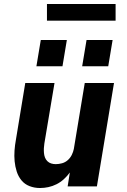

<svg xmlns="http://www.w3.org/2000/svg" viewBox="-20 -937 640 965"><path d="M181 8Q153 8 128.5 -1.5Q104 -11 88 -30.5Q72 -50 64 -75Q56 -100 53.5 -126.5Q51 -153 53 -180.5Q55 -208 60 -235L107 -520H254L203 -216Q201 -204 200.5 -192Q200 -180 201 -168Q202 -156 206 -145.5Q210 -135 218 -127Q226 -119 237 -115.5Q248 -112 260 -112Q276 -112 292 -116.5Q308 -121 320.5 -132Q333 -143 340.5 -158Q348 -173 351 -188L406 -520H553L467 0H320L331 -70Q318 -52 301 -36.5Q284 -21 264 -11Q244 -1 223 3.5Q202 8 181 8ZM393 -604 415 -736H546L524 -604ZM163 -604 185 -736H316L294 -604ZM216 -833V-917H561V-833Z"/></svg>

Font: Iosevka SS04 Hv Ex Obl
Style: Regular
Weight: 900
Width: 7
Italic angle: -9°
Monospace: yes
Designer: Belleve Invis
Foundry: Belleve Invis
Version: Version 19.0.0; ttfautohint (v1.8.4)